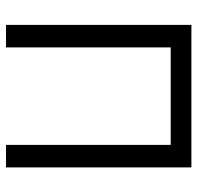

<svg xmlns="http://www.w3.org/2000/svg" viewBox="-29 -629 658 640"><g transform="rotate(90 300.0 -309.0)"><path d="M63 0V-618H538V0H463V-549H138V0Z"/></g></svg>

Font: Victor Mono
Style: Regular
Weight: 400
Monospace: yes
Designer: Rune Bjørnerås
Version: Version 1.561;gftools[0.9.30]